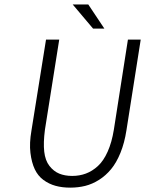

<svg xmlns="http://www.w3.org/2000/svg" viewBox="-20 -840 659 872"><path d="M402.8 -710 310.1 -819.8H380.9L454.1 -710ZM298.8 12.2Q262.2 12.2 232.2 3.9Q202.1 -4.4 177 -22.9Q151.9 -41.5 137.7 -71.8Q123.5 -102.1 118.2 -145.8Q112.8 -189.5 123 -248L189 -660.2H249L184.1 -251Q176.3 -191.4 180.9 -151.1Q185.5 -110.8 204.6 -86.4Q223.6 -62 249 -51.5Q274.4 -41 308.1 -41Q341.3 -41 370.1 -51.8Q398.9 -62.5 424.6 -85.9Q450.2 -109.4 469 -151.4Q487.8 -193.4 497.1 -251L561 -660.2H619.1L554.2 -248Q545.4 -190.9 527.1 -146Q508.8 -101.1 484.6 -71.8Q460.4 -42.5 429.9 -23.2Q399.4 -3.9 367.2 4.2Q335 12.2 298.8 12.2Z"/></svg>

Font: Office Code Pro D Light Italic
Style: Regular
Weight: 300
Italic angle: -9°
Designer: Nathan Rutzky & Paul D. Hunt
Foundry: Adobe Systems Incorporated
Version: Version 1.004;PS 001.004;hotconv 1.0.70;makeotf.lib2.5.58329